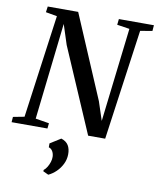

<svg xmlns="http://www.w3.org/2000/svg" viewBox="-111 -825 975 1187"><g transform="rotate(10 376.0 -231.0)"><path d="M-5 0 -2.5 -33.5 68 -47 157 -694 86 -706.5 91 -743H282L504 -221.5L542.5 -104.5L612 -694.5L533.5 -706.5L537.5 -743H757.5L754.5 -706.5L679.5 -694L582.5 0H475.5L247.5 -529L207 -654L138 -47.5L223.5 -33.5L220 0ZM241 265 241.5 256.5Q253.5 247 262.5 232Q271.5 217 277 199.8Q282.5 182.5 282 167Q281.5 147.5 272.8 132.5Q264 117.5 248.5 113V88.5L315.5 46.5Q347 56.5 360.8 79.2Q374.5 102 374 136Q373.5 168 359.5 196.5Q345.5 225 323 246.8Q300.5 268.5 274.5 280.5Z"/></g></svg>

Font: Merriweather 60pt Medium
Style: Italic
Weight: 500
Italic angle: -7.8°
Version: Version 2.101